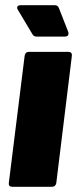

<svg xmlns="http://www.w3.org/2000/svg" viewBox="-20 -720 297 740"><path d="M14 -15 75 -505Q76 -512 80 -516Q84 -520 91 -520H244Q251 -520 254.5 -516Q258 -512 257 -505L197 -15Q196 -8 191.5 -4Q187 0 180 0H27Q20 0 16.5 -4Q13 -8 14 -15ZM244 -591Q244 -579 230 -579H121Q110 -579 105 -588L49 -682Q46 -687 46 -690Q46 -700 60 -700H191Q203 -700 207 -689L243 -597Q244 -595 244 -591Z"/></svg>

Font: Barlow Black
Style: Italic
Weight: 900
Italic angle: -7°
Designer: Jeremy Tribby
Foundry: Tribby Type
Version: Version 1.408